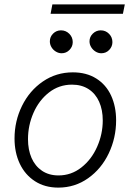

<svg xmlns="http://www.w3.org/2000/svg" viewBox="-20 -856 601 884"><path d="M46.9 -218.3Q46.9 -298.3 81.3 -368.4Q115.7 -438.5 177.2 -480.7Q238.8 -522.9 315.4 -522.9Q377.9 -522.9 423.1 -494.6Q468.3 -466.3 491.5 -416Q514.6 -365.7 514.6 -301.8Q514.6 -221.2 480.7 -149.9Q446.8 -78.6 385.7 -35.4Q324.7 7.8 248.5 7.8Q186.5 7.8 140.9 -21.7Q95.2 -51.3 71 -102.5Q46.9 -153.8 46.9 -218.3ZM453.1 -301.8Q453.1 -350.1 436.5 -387.5Q419.9 -424.8 387.9 -445.6Q356 -466.3 311.5 -466.3Q252 -466.3 205.8 -430.4Q159.7 -394.5 134.3 -336.7Q108.9 -278.8 108.9 -215.3Q108.9 -166.5 125.2 -128.9Q141.6 -91.3 173.3 -69.8Q205.1 -48.3 249.5 -48.3Q308.1 -48.3 354.7 -85Q401.4 -121.6 427.2 -180.2Q453.1 -238.8 453.1 -301.8ZM392.1 -665.5Q392.1 -686.5 407.5 -701.4Q422.9 -716.3 443.8 -716.3Q466.3 -716.3 481.9 -700.4Q497.6 -684.6 497.6 -662.1Q497.6 -641.6 482.9 -626.2Q468.3 -610.8 446.3 -610.8Q432.6 -610.8 420.2 -618.4Q407.7 -626 399.9 -638.7Q392.1 -651.4 392.1 -665.5ZM209.5 -665.5Q209.5 -686.5 224.6 -701.4Q239.7 -716.3 260.7 -716.3Q283.2 -716.3 299.1 -700.4Q314.9 -684.6 314.9 -662.1Q314.9 -641.6 300 -626.2Q285.2 -610.8 263.7 -610.8Q250 -610.8 237.3 -618.4Q224.6 -626 217 -638.7Q209.5 -651.4 209.5 -665.5ZM221.2 -835.9H554.7L545.9 -792.5H212.9Z"/></svg>

Font: Reddit Sans Vanilla Light
Style: Italic
Weight: 300
Italic angle: -11.25°
Designer: Stephen Hutchings
Version: Version 1.013